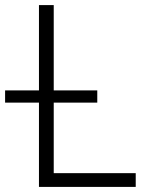

<svg xmlns="http://www.w3.org/2000/svg" viewBox="-20 -734 640 754"><path d="M133 0V-331H0V-379H133V-714H191V-379H362V-331H191V-54H513V0Z"/></svg>

Font: Noto Sans Mono Light
Style: Regular
Weight: 300
Designer: Monotype Design Team
Foundry: Monotype Imaging Inc.
Version: Version 2.014; ttfautohint (v1.8.4.7-5d5b)